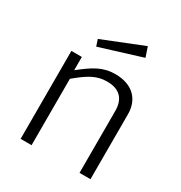

<svg xmlns="http://www.w3.org/2000/svg" viewBox="-175 -877 945 1002"><g transform="rotate(30 297.0 -375.5)"><path d="M426 -751 181 -653 194 -614 446 -692ZM93 0H159V-400C226 -456 271 -485 335 -485C413 -485 448 -443 448 -373V0H514V-391C514 -480 458 -540 353 -540C278 -540 229 -508 156 -450V-530H93Z"/></g></svg>

Font: 18Franklin Light
Style: Regular
Weight: 300
Designer: Pablo Impallari, Rodrigo Fuenzalida (Modified by Dan O. Williams)
Version: Version 0.025;PS 000.025;hotconv 1.0.88;makeotf.lib2.5.64775